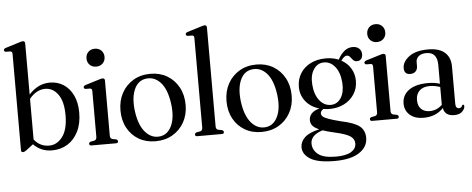

<svg xmlns="http://www.w3.org/2000/svg" viewBox="-60 -889 3167 1287"><g transform="rotate(-5 1524.0 -245.0)"><path d="M145 -719.5V-376Q206.5 -444 286 -444Q338 -444 378.5 -417.8Q419 -391.5 442.2 -342.8Q465.5 -294 465.5 -227Q465.5 -153 439 -99.8Q412.5 -46.5 366.8 -18.2Q321 10 262.5 10Q223.5 10 192.2 -3.8Q161 -17.5 138 -42L89.5 -5Q77.5 4.5 66.5 4.5Q54.5 4.5 54.5 -9.5V-657.5Q54.5 -673 42.5 -675L9.5 -675.5Q-1 -678.5 -1 -687.5Q-1 -696.5 13 -701.5L105 -730Q122 -736 130 -736Q145 -736 145 -719.5ZM251.5 -405Q192.5 -405 145 -347V-73.5Q184.5 -23.5 245.5 -23.5Q298.5 -23.5 335.5 -72Q372.5 -120.5 372.5 -218Q372.5 -309.5 338.2 -357.2Q304 -405 251.5 -405Z M606 -523.5Q579 -523.5 562.2 -540.5Q545.5 -557.5 545.5 -583.5Q545.5 -610 562.5 -627Q579.5 -644 606 -644Q633 -644 650 -627Q667 -610 667 -583.5Q667 -557.5 650 -540.5Q633 -523.5 606 -523.5ZM656 -425V-55Q656 -34.5 672 -30.5L696.5 -26Q707.5 -22 707.5 -12Q707.5 0 693.5 0H527.5Q513.5 0 513.5 -12Q513.5 -21.5 524 -25.5L549.5 -30.5Q565.5 -34.5 565.5 -54.5V-363Q565.5 -378 554 -380.5L520.5 -381Q510 -384 510 -392.5Q510 -402 524 -407L616.5 -435.5Q633 -441 641.5 -441Q656 -441 656 -425Z M963 -444Q1026.5 -444 1075.5 -415Q1124.5 -386 1152.5 -334.5Q1180.5 -283 1180.5 -216Q1180.5 -150.5 1152 -99.5Q1123.5 -48.5 1073.5 -19.5Q1023.5 9.5 959 9.5Q895 9.5 846.2 -19Q797.5 -47.5 769.8 -98.5Q742 -149.5 742 -216.5Q742 -282.5 770 -333.8Q798 -385 847.8 -414.5Q897.5 -444 963 -444ZM992 -20.5Q1045 -28 1070.8 -85.5Q1096.5 -143 1084 -234.5Q1070.5 -330.5 1029 -376Q987.5 -421.5 930.5 -414Q875.5 -406.5 850.8 -348.2Q826 -290 838.5 -199.5Q852 -105.5 894 -59.2Q936 -13 992 -20.5Z M1368 -719.5V-55Q1368 -34 1384 -30.5L1409 -26Q1420 -21.5 1420 -12Q1420 0 1405.5 0H1240Q1225.5 0 1225.5 -12Q1225.5 -21.5 1237.5 -26L1262 -30.5Q1278 -34 1278 -54.5V-657.5Q1278 -673 1266 -675L1233 -675.5Q1222.5 -678.5 1222.5 -687.5Q1222.5 -696.5 1236 -701.5L1328.5 -730Q1345.5 -736 1353.5 -736Q1368 -736 1368 -719.5Z M1676.5 -444Q1740 -444 1789 -415Q1838 -386 1866 -334.5Q1894 -283 1894 -216Q1894 -150.5 1865.5 -99.5Q1837 -48.5 1787 -19.5Q1737 9.5 1672.5 9.5Q1608.5 9.5 1559.8 -19Q1511 -47.5 1483.2 -98.5Q1455.5 -149.5 1455.5 -216.5Q1455.5 -282.5 1483.5 -333.8Q1511.5 -385 1561.2 -414.5Q1611 -444 1676.5 -444ZM1705.5 -20.5Q1758.5 -28 1784.2 -85.5Q1810 -143 1797.5 -234.5Q1784 -330.5 1742.5 -376Q1701 -421.5 1644 -414Q1589 -406.5 1564.2 -348.2Q1539.5 -290 1552 -199.5Q1565.5 -105.5 1607.5 -59.2Q1649.5 -13 1705.5 -20.5Z M2208 -15.5Q2297.5 3 2332.2 31.2Q2367 59.5 2367 109.5Q2367 170 2310 208Q2253 246 2144.5 246Q2031 246 1980.2 214.5Q1929.5 183 1929.5 135Q1929.5 98 1959.8 69.2Q1990 40.5 2058 25.5Q2025 11 2013 -5Q2001 -21 2001 -41Q2001 -65 2017.2 -84Q2033.5 -103 2071.5 -114Q2014 -130 1980.5 -171.8Q1947 -213.5 1947 -269.5Q1947 -320.5 1971.5 -360Q1996 -399.5 2040.2 -422Q2084.5 -444.5 2144 -444.5Q2190.5 -444.5 2229 -428.5L2229.5 -429Q2249 -465 2273.5 -484.8Q2298 -504.5 2329 -504.5Q2356 -504.5 2372.2 -489.8Q2388.5 -475 2388.5 -451Q2388.5 -431 2378.2 -419.2Q2368 -407.5 2350 -407.5Q2334 -407.5 2324.5 -418.2Q2315 -429 2306.5 -439.8Q2298 -450.5 2285 -450.5Q2267.5 -450.5 2246.5 -420Q2286.5 -398.5 2309 -360.8Q2331.5 -323 2331.5 -277Q2331.5 -226.5 2306.2 -187.5Q2281 -148.5 2237.8 -126.5Q2194.5 -104.5 2140 -104.5Q2118 -104.5 2098 -108Q2078.5 -96 2078.5 -80Q2078.5 -68.5 2087.8 -59.2Q2097 -50 2124.8 -39.8Q2152.5 -29.5 2208 -15.5ZM2125 -418.5Q2083.5 -417 2058.2 -378.2Q2033 -339.5 2038 -276Q2043 -209 2075 -169.2Q2107 -129.5 2152.5 -131Q2194.5 -132 2219.2 -170.5Q2244 -209 2239.5 -273Q2234.5 -341 2203 -380.5Q2171.5 -420 2125 -418.5ZM1998.5 115.5Q1998.5 159.5 2034.8 188.5Q2071 217.5 2154 217.5Q2222 217.5 2256.5 196.8Q2291 176 2291 141Q2291 111 2263.8 92Q2236.5 73 2158 55.5Q2111 45 2080 34Q2037 47.5 2017.8 68.2Q1998.5 89 1998.5 115.5Z M2495 -523.5Q2468 -523.5 2451.2 -540.5Q2434.5 -557.5 2434.5 -583.5Q2434.5 -610 2451.5 -627Q2468.5 -644 2495 -644Q2522 -644 2539 -627Q2556 -610 2556 -583.5Q2556 -557.5 2539 -540.5Q2522 -523.5 2495 -523.5ZM2545 -425V-55Q2545 -34.5 2561 -30.5L2585.5 -26Q2596.5 -22 2596.5 -12Q2596.5 0 2582.5 0H2416.5Q2402.5 0 2402.5 -12Q2402.5 -21.5 2413 -25.5L2438.5 -30.5Q2454.5 -34.5 2454.5 -54.5V-363Q2454.5 -378 2443 -380.5L2409.5 -381Q2399 -384 2399 -392.5Q2399 -402 2413 -407L2505.5 -435.5Q2522 -441 2530.5 -441Q2545 -441 2545 -425Z M2636.5 -97.5Q2636.5 -153 2682 -186.5Q2727.5 -220 2813 -220Q2835.5 -220 2855 -216.8Q2874.5 -213.5 2891 -208.5V-334.5Q2891 -421 2818.5 -421Q2783 -421 2765.5 -405Q2748 -389 2748 -368V-340Q2748 -317 2734.8 -304Q2721.5 -291 2698.5 -291Q2658 -291 2658 -334Q2658 -376 2702.5 -410.2Q2747 -444.5 2832.5 -444.5Q2906 -444.5 2943.8 -411Q2981.5 -377.5 2981.5 -317.5V-66.5Q2981.5 -34 3004 -34Q3021 -34 3026 -50Q3028.5 -55 3032.5 -55Q3040.5 -55 3040.5 -44Q3040.5 -26.5 3022.5 -8.5Q3004.5 9.5 2968 9.5Q2936 9.5 2917.5 -5.2Q2899 -20 2896.5 -45Q2846 9.5 2762 9.5Q2704.5 9.5 2670.5 -20Q2636.5 -49.5 2636.5 -97.5ZM2728 -112.5Q2728 -73 2749.8 -52.2Q2771.5 -31.5 2806 -31.5Q2855 -31.5 2891 -66.5V-186.5Q2875 -192 2857.8 -195.5Q2840.5 -199 2821 -199Q2776.5 -199 2752.2 -175.8Q2728 -152.5 2728 -112.5Z"/></g></svg>

Font: Fraunces 144pt Soft
Style: Regular
Weight: 400
Version: Version 1.000;[0bf87f6ff]